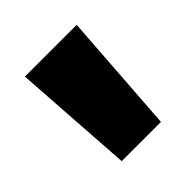

<svg xmlns="http://www.w3.org/2000/svg" viewBox="-99 -838 467 467"><g transform="rotate(-45 134.5 -604.0)"><path d="M67 -448 46 -760H224L202 -448Z"/></g></svg>

Font: Murecho ExtraBold
Style: Regular
Weight: 800
Designer: Neil Summerour
Foundry: Positype
Version: Version 1.010; ttfautohint (v1.8.3)